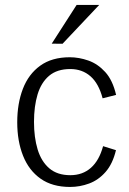

<svg xmlns="http://www.w3.org/2000/svg" viewBox="-20 -740 520 772"><path d="M261.7 11.7Q190.4 11.7 143.3 -21.5Q96.2 -54.7 72.8 -113.5Q49.3 -172.4 49.3 -248.5Q49.3 -323.7 72 -382.8Q94.7 -441.9 141.6 -475.8Q188.5 -509.8 260.7 -509.8Q297.4 -509.8 335.2 -496.6Q373 -483.4 403.1 -450.4Q433.1 -417.5 446.8 -358.4L392.6 -344.7Q377 -404.3 343.8 -433.3Q310.5 -462.4 262.7 -462.4Q209.5 -462.4 177.5 -435.3Q145.5 -408.2 131.1 -360.4Q116.7 -312.5 116.7 -250Q116.7 -187.5 131.3 -139.2Q146 -90.8 178.2 -63.2Q210.4 -35.6 262.7 -35.6Q312 -35.6 345.5 -65.2Q378.9 -94.7 394.5 -152.3L446.3 -136.2Q433.1 -81.1 404.5 -48.6Q376 -16.1 338.6 -2.2Q301.3 11.7 261.7 11.7ZM231.4 -564 188 -564.5 288.1 -720.2H378.9Z"/></svg>

Font: Pontano Sans Light
Style: Regular
Weight: 300
Designer: Vernon Adams
Foundry: Vernon Adams
Version: Version 2.001